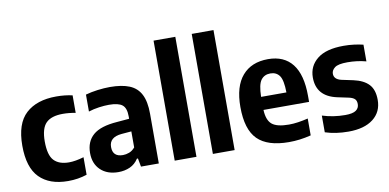

<svg xmlns="http://www.w3.org/2000/svg" viewBox="-76 -1036 2578 1273"><g transform="rotate(-10 1213.0 -399.0)"><path d="M291.5 10.5Q166.5 10.5 99.2 -57.8Q32 -126 32 -272.5Q32 -421.5 105.2 -488.5Q178.5 -555.5 309.5 -555.5Q368.5 -555.5 418.5 -544V-426Q374 -434.5 333 -434.5Q255.5 -434.5 219.5 -398.5Q183.5 -362.5 183.5 -274.5Q183.5 -182.5 217.5 -146.5Q251.5 -110.5 318.5 -110.5Q361 -110.5 418.5 -127.5V-9.5Q359 10.5 291.5 10.5Z M630.5 10Q555 10 510.5 -32.5Q466 -75 466 -147Q466 -224 516 -267.5Q566 -311 678.5 -319L760.5 -326V-342.5Q760.5 -398.5 734 -419.5Q707.5 -440.5 644.5 -440.5Q614.5 -440.5 577.8 -435.5Q541 -430.5 506.5 -419.5V-533.5Q543.5 -544 588 -549.8Q632.5 -555.5 671 -555.5Q751 -555.5 802.2 -534.5Q853.5 -513.5 878.2 -465.2Q903 -417 903 -334.5V0H783L772.5 -56.5H765.5Q743 -21.5 707.8 -5.8Q672.5 10 630.5 10ZM610 -162Q610 -96 679 -96Q699.5 -96 721 -104Q742.5 -112 760.5 -133V-241L694 -235.5Q610 -228 610 -162Z M1010 0V-808H1156.5V0Z M1267 0V-808H1413.5V0Z M1778.5 10.5Q1634.5 10.5 1567.5 -56.2Q1500.5 -123 1500.5 -274.5Q1500.5 -413 1562 -484.2Q1623.5 -555.5 1735.5 -555.5Q1843 -555.5 1899 -483.8Q1955 -412 1955 -270V-229H1648Q1651 -159 1684.5 -131.5Q1718 -104 1798 -104Q1828 -104 1860.2 -108.8Q1892.5 -113.5 1927 -122V-8.5Q1886.5 1.5 1850.8 6Q1815 10.5 1778.5 10.5ZM1734.5 -459.5Q1694 -459.5 1671.5 -429.8Q1649 -400 1647.5 -317H1818Q1817 -400 1795.8 -429.8Q1774.5 -459.5 1734.5 -459.5Z M2179 10.5Q2092.5 10.5 2022.5 -12.5V-125Q2096.5 -101.5 2176.5 -101.5Q2227.5 -101.5 2249 -116.8Q2270.5 -132 2270.5 -159Q2270.5 -181.5 2258.8 -193Q2247 -204.5 2221.5 -210.5L2143.5 -227Q2007.5 -256.5 2007.5 -383.5Q2007.5 -460.5 2066.8 -508Q2126 -555.5 2244.5 -555.5Q2281 -555.5 2314.2 -551.2Q2347.5 -547 2376 -540V-427.5Q2316.5 -443.5 2250 -443.5Q2188 -443.5 2165.2 -426Q2142.5 -408.5 2142.5 -385Q2142.5 -347.5 2191 -336L2269 -319.5Q2337.5 -304.5 2371.5 -268.2Q2405.5 -232 2405.5 -163.5Q2405.5 -82.5 2345.8 -36Q2286 10.5 2179 10.5Z"/></g></svg>

Font: Encode Sans Semi Condensed
Style: Bold
Weight: 700
Width: 4
Designer: Multiple Designers
Foundry: Impallari Type
Version: Version 3.000; ttfautohint (v1.8.3) -l 8 -r 50 -G 200 -x 14 